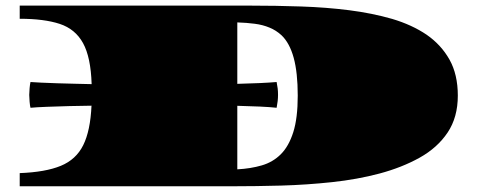

<svg xmlns="http://www.w3.org/2000/svg" viewBox="-20 -650 1669 670"><path d="M48.8 0V-45.9Q138.7 -49.3 192.1 -71.3Q245.6 -93.3 270.5 -143.6Q295.4 -193.8 299.3 -281.2Q263.7 -280.8 221.9 -279.8Q180.2 -278.8 143.8 -277.3Q107.4 -275.9 86.4 -273.9Q84.5 -280.8 83.3 -295.2Q82 -309.6 82 -318.8Q82 -328.1 83.3 -342Q84.5 -356 86.4 -363.8Q98.6 -362.8 123.8 -361.6Q148.9 -360.4 180.4 -359.4Q211.9 -358.4 243.4 -357.7Q274.9 -356.9 299.8 -356.4Q296.9 -450.2 269.8 -499.5Q242.7 -548.8 188.2 -566.7Q133.8 -584.5 48.8 -584.5V-630.4H853Q941.9 -630.4 1030.3 -627.4Q1118.2 -624.5 1198.7 -614.3Q1279.3 -604 1348.6 -584Q1417.5 -563.5 1468.8 -528.8Q1519.5 -493.7 1548.6 -441.9Q1577.6 -390.1 1577.6 -316.4Q1577.6 -240.7 1542 -187.5Q1506.3 -134.3 1444.6 -99.9Q1382.8 -65.4 1304.2 -44.4Q1227.1 -23.9 1138.7 -14.4Q1050.3 -4.9 961.2 -2.4Q872.1 0 791.5 0ZM808.1 -59.1Q854.5 -61.5 893.3 -72.8Q932.1 -84 960 -111.8Q987.8 -139.6 1003.4 -188.7Q1019 -237.8 1019 -316.4Q1019 -396.5 1004.9 -448.2Q990.7 -500 962.4 -526.9Q943.4 -544.4 920.4 -553.7Q897 -563.5 868.7 -567.1Q840.3 -570.8 808.1 -571.8V-357.4Q851.1 -358.4 886.7 -360.1Q922.4 -361.8 945.3 -363.8Q947.8 -351.1 949 -341.3Q950.2 -331.5 950.2 -318.8Q950.2 -298.3 945.3 -273.9Q923.3 -276.4 887.2 -278.1Q851.1 -279.8 808.1 -280.8Z"/></svg>

Font: Asset
Style: Regular
Weight: 400
Version: Version 1.003; ttfautohint (v1.8.4.7-5d5b)